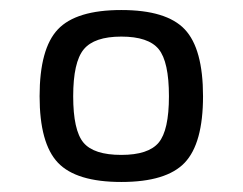

<svg xmlns="http://www.w3.org/2000/svg" viewBox="-20 -627 484 383"><path d="M385 -435Q385 -341 348.5 -302.5Q312 -264 222 -264Q132 -264 95.5 -302.5Q59 -341 59 -435Q59 -530 95.5 -568.5Q132 -607 222 -607Q312 -607 348.5 -568.5Q385 -530 385 -435ZM222 -318Q276 -318 296.5 -342.5Q317 -367 317 -435Q317 -504 296.5 -529Q276 -554 222 -554Q168 -554 147 -528.5Q126 -503 126 -435Q126 -367 146.5 -342.5Q167 -318 222 -318Z"/></svg>

Font: Exo 2.0
Style: Regular
Weight: 400
Designer: Natanael Gama
Version: Version 1.001;PS 001.001;hotconv 1.0.70;makeotf.lib2.5.58329